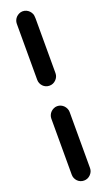

<svg xmlns="http://www.w3.org/2000/svg" viewBox="-180 -843 558 1001"><g transform="rotate(-20 98.5 -342.5)"><path d="M47.9 -761.7Q47.9 -771.5 51.8 -780.8Q55.7 -790 62.5 -796.9Q69.3 -803.7 78.6 -808.1Q87.9 -812.5 98.1 -812.5Q108.9 -812.5 118.2 -808.3Q127.4 -804.2 134.3 -797.1Q141.1 -790 145.3 -780.8Q149.4 -771.5 149.4 -752.9V-450.7Q149.4 -439.9 145.3 -430.9Q141.1 -421.9 134 -414.8Q127 -407.7 117.9 -403.8Q108.9 -399.9 98.1 -399.9Q87.9 -399.9 78.6 -403.8Q69.3 -407.7 62.5 -414.8Q55.7 -421.9 51.8 -430.9Q47.9 -439.9 47.9 -450.7ZM47.9 -235.4Q47.9 -245.1 51.8 -254.4Q55.7 -263.7 62.5 -270.5Q69.3 -277.3 78.6 -281.7Q87.9 -286.1 98.1 -286.1Q108.9 -286.1 118.2 -282Q127.4 -277.8 134.3 -270.8Q141.1 -263.7 145.3 -254.4Q149.4 -245.1 149.4 -235.4V75.7Q149.4 86.4 145.3 95.5Q141.1 104.5 134 111.6Q127 118.7 117.9 122.6Q108.9 126.5 98.1 126.5Q87.9 126.5 78.6 122.6Q69.3 118.7 62.5 111.6Q55.7 104.5 51.8 95.5Q47.9 86.4 47.9 75.7Z"/></g></svg>

Font: TGL 0-17
Style: Regular
Weight: 400
Designer: Peter Wiegel
Foundry: Peter Wiegel
Version: Version 1.003 2010